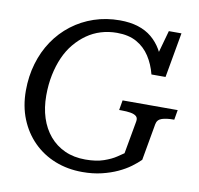

<svg xmlns="http://www.w3.org/2000/svg" viewBox="-81 -804 931 899"><g transform="rotate(10 385.0 -355.0)"><path d="M139 -314Q139 -366 148.5 -412Q158 -458 175 -496.5Q192 -535 217 -565Q242 -595 272.5 -616.5Q303 -638 339 -649Q375 -660 415 -660Q471 -660 509 -638.5Q547 -617 571 -580Q595 -543 607 -496H674L712 -710H652L608 -552L645 -548Q635 -587 616.5 -618.5Q598 -650 570.5 -673Q543 -696 505 -708Q467 -720 418 -720Q353 -720 295.5 -700.5Q238 -681 191 -645Q144 -609 110.5 -559.5Q77 -510 59 -449Q41 -388 41 -320Q41 -246 65.5 -185.5Q90 -125 134 -81Q178 -37 237.5 -13.5Q297 10 367 10Q417 10 458.5 0Q500 -10 533.5 -25.5Q567 -41 592 -59.5Q617 -78 634 -95L665 -270Q669 -292 690.5 -299Q712 -306 744 -306H749L757 -353H495L487 -306H498Q523 -306 541 -303Q559 -300 568.5 -292Q578 -284 575 -267L547 -111Q538 -105 516 -90Q494 -75 458 -62.5Q422 -50 371 -50Q316 -50 273 -69.5Q230 -89 200 -124.5Q170 -160 154.5 -208Q139 -256 139 -314Z"/></g></svg>

Font: Roboto Serif 20pt
Style: Italic
Weight: 400
Italic angle: -10°
Designer: Greg Gazdowicz
Foundry: Commercial Type
Version: Version 1.008